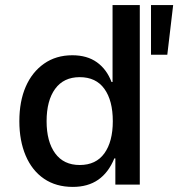

<svg xmlns="http://www.w3.org/2000/svg" viewBox="-20 -725 700 754"><path d="M266 9Q200 9 153 -23Q106 -55 81 -113.5Q56 -172 56 -249Q56 -327 81 -384.5Q106 -442 153 -475Q200 -508 264 -508Q322 -508 360.5 -480.5Q399 -453 418 -403H422V-705H529V0H433V-103H429Q406 -47 365.5 -19Q325 9 266 9ZM293 -77Q357 -77 390 -123Q423 -169 423 -249Q423 -330 390 -376Q357 -422 293 -422Q230 -422 196.5 -376Q163 -330 163 -249Q163 -169 196.5 -123Q230 -77 293 -77ZM573 -510V-705H660L637 -510Z"/></svg>

Font: Nunito Sans 7pt SemiCondensed SemiBold
Style: Regular
Weight: 600
Width: 4
Designer: Vernon Adams
Foundry: Vernon Adams
Version: Version 3.101;gftools[0.9.27]